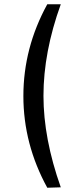

<svg xmlns="http://www.w3.org/2000/svg" viewBox="-20 -756 399 910"><path d="M268.1 131.8 204.1 133.8Q90.8 -72.8 90.8 -300.8Q90.8 -529.3 204.1 -735.8H268.1Q186 -508.8 186 -301.8Q186 -99.6 268.1 131.8Z"/></svg>

Font: Perun
Style: Regular
Weight: 400
Version: Version 1.0000